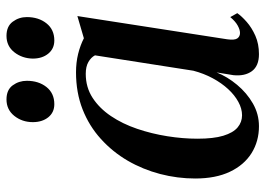

<svg xmlns="http://www.w3.org/2000/svg" viewBox="-128 -640 779 562"><g transform="rotate(-90 261.0 -358.5)"><path d="M427.5 -82.5Q424.5 -61 430 -53Q435.5 -45 446 -45Q455.5 -45 467.8 -51.8Q480 -58.5 492.5 -73.5L504 -53Q495.5 -40.5 478.5 -25.5Q461.5 -10.5 437.8 0Q414 10.5 384 10.5Q349.5 10.5 334.2 -10.2Q319 -31 322.5 -64.5L330.5 -113.5Q318 -82 294.2 -53.5Q270.5 -25 239.5 -7.2Q208.5 10.5 173 10.5Q129 10.5 94.2 -11.2Q59.5 -33 39.8 -74.5Q20 -116 20 -176Q20 -228 33.2 -278.8Q46.5 -329.5 72.2 -373.8Q98 -418 135.8 -452.2Q173.5 -486.5 222.5 -505.8Q271.5 -525 331 -525Q359.5 -525 384.8 -518.8Q410 -512.5 430.5 -502L495.5 -521ZM380.5 -469.5Q374.5 -481 361 -488.8Q347.5 -496.5 326.5 -496.5Q287 -496.5 256.2 -476.5Q225.5 -456.5 202.8 -422.8Q180 -389 165.5 -346.2Q151 -303.5 143.8 -258Q136.5 -212.5 136.5 -169.5Q136.5 -122.5 145.2 -93.8Q154 -65 169.5 -52Q185 -39 205 -39Q224.5 -39 244.2 -49.8Q264 -60.5 281.8 -79.8Q299.5 -99 313.5 -125Q327.5 -151 335.5 -181.5ZM237.5 -588.5Q213.5 -588.5 199.2 -606.2Q185 -624 185 -651.5Q185 -682.5 203.2 -705.5Q221.5 -728.5 251.5 -728.5Q279.5 -728.5 292.8 -710.2Q306 -692 306 -669Q306 -634.5 287.8 -611.5Q269.5 -588.5 237.5 -588.5ZM424 -588.5Q400 -588.5 385.5 -606.2Q371 -624 371 -651.5Q371.5 -682.5 389.5 -705.5Q407.5 -728.5 437.5 -728.5Q465.5 -728.5 479 -710.2Q492.5 -692 492.5 -669Q492.5 -634.5 474.2 -611.5Q456 -588.5 424 -588.5Z"/></g></svg>

Font: Merriweather 120pt Medium
Style: Italic
Weight: 500
Italic angle: -7.8°
Version: Version 2.101